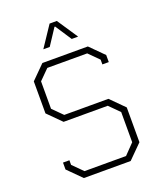

<svg xmlns="http://www.w3.org/2000/svg" viewBox="-161 -998 918 1099"><g transform="rotate(-20 298.0 -449.0)"><path d="M75 -82V-124H114V-96L174 -36H427L487 -98V-282L427 -342H158L77 -423V-618L159 -700H436L518 -618V-575H479V-604L419 -664H176L116 -604V-437L175 -378H444L526 -296V-84L442 0H157ZM275 -898H319L403 -772H364L299 -871H295L230 -772H191Z"/></g></svg>

Font: Chakra Petch ExtraLight
Style: Regular
Weight: 275
Designer: Katatrad Aksorn Co.,Ltd.
Foundry: Cadson Demak Co.,Ltd.
Version: Version 1.000; ttfautohint (v1.6)